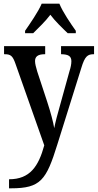

<svg xmlns="http://www.w3.org/2000/svg" viewBox="-20 -786 530 1041"><path d="M116 -619V-606H160C189 -635 227 -671 253 -706C279 -671 318 -634 347 -606H391V-619C364 -657 320 -721 302 -766H206C187 -721 142 -657 116 -619ZM29 186V235H40C201 235 231 190 291 -3L421 -418C440 -481 455 -492 488 -492H490V-536H311V-492H314C350 -491 367 -482 367 -454C367 -438 363 -419 357 -401L303 -206C291 -164 281 -127 274 -91C269 -123 255 -176 236 -234L182 -398C175 -422 170 -440 170 -455C170 -478 184 -492 222 -492H225V-536H2V-492H6C38 -492 49 -483 64 -440L220 2C189 115 143 186 29 186Z"/></svg>

Font: Noto Serif Condensed Medium
Style: Regular
Weight: 500
Width: 3
Designer: Monotype Design Team
Foundry: Monotype Imaging Inc.
Version: Version 2.015